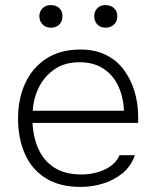

<svg xmlns="http://www.w3.org/2000/svg" viewBox="-20 -729 616 756"><path d="M298 7Q214 7 159 -28Q104 -63 77.5 -124Q51 -185 51 -263Q51 -339 79 -400.5Q107 -462 162 -498Q217 -534 297 -534Q354 -534 396.5 -513Q439 -492 466.5 -455.5Q494 -419 508.5 -373Q523 -327 524 -275Q524 -268 524 -260.5Q524 -253 524 -245H108Q111 -187 132 -141Q153 -95 194.5 -68.5Q236 -42 302 -42Q330 -42 359.5 -49.5Q389 -57 413.5 -73.5Q438 -90 451 -118H511Q496 -74 462 -46.5Q428 -19 385 -6Q342 7 298 7ZM109 -293H468Q466 -346 446 -389.5Q426 -433 387.5 -458.5Q349 -484 293 -484Q236 -484 196 -457Q156 -430 134 -387Q112 -344 109 -293ZM395 -620Q375 -620 363 -633Q351 -646 351 -665Q351 -684 363 -696.5Q375 -709 395 -709Q416 -709 429 -697Q442 -685 442 -665Q442 -645 429 -632.5Q416 -620 395 -620ZM180 -620Q160 -620 147.5 -633Q135 -646 135 -665Q135 -684 147.5 -696.5Q160 -709 180 -709Q201 -709 213.5 -697Q226 -685 226 -665Q226 -645 213.5 -632.5Q201 -620 180 -620Z"/></svg>

Font: Onest ExtraLight
Style: Regular
Weight: 250
Designer: Dmitri Voloshin, Andrey Kudryavtsev
Foundry: Dmitri Voloshin, Andrey Kudryavtsev
Version: Version 1.000;gftools[0.9.33]